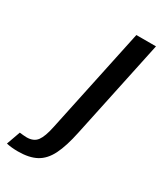

<svg xmlns="http://www.w3.org/2000/svg" viewBox="-324 -570 720 847"><g transform="rotate(30 36.5 -147.0)"><path d="M211 -500 105 0Q89 77 66.5 122Q44 167 8 186.5Q-28 206 -85 206Q-119 206 -144 200L-119 130Q-108 131 -100 132Q-92 133 -83 133Q-47 133 -30 110Q-13 87 -2 33L111 -500Z"/></g></svg>

Font: Epunda Sans Medium
Style: Italic
Weight: 500
Italic angle: -12.0243°
Designer: Simon Atzbach
Foundry: typofactur
Version: Version 2.204; ttfautohint (v1.8.4.7-5d5b)